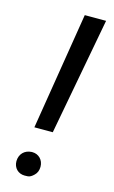

<svg xmlns="http://www.w3.org/2000/svg" viewBox="-113 -756 480 807"><g transform="rotate(15 127.0 -352.5)"><path d="M244.1 -710.9H151.4L68.8 -200.7H148.9ZM32.7 -43.9C32.7 -14.2 53.7 5.9 81.5 5.9C82.5 5.9 86.9 5.9 95.2 5.4C103.5 4.9 112.3 0 122.1 -9.8C131.8 -19 136.7 -31.7 136.7 -46.9C136.7 -76.7 115.2 -97.7 87.9 -97.7C86.9 -97.7 85.9 -97.7 85 -97.7C53.7 -96.2 33.2 -74.7 32.7 -43.9Z"/></g></svg>

Font: Roboto
Style: Italic
Weight: 400
Italic angle: -12°
Designer: Google
Version: Version 2.137; 2017